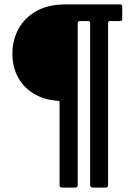

<svg xmlns="http://www.w3.org/2000/svg" viewBox="-20 -762 629 867"><path d="M477 -667Q468 -667 468 -657V73Q468 77 466 81Q464 85 458 85H400Q387 85 387 73V-658Q387 -667 377 -667H340Q331 -667 331 -657V73Q331 85 319 85H260Q249 85 249 73V-300Q249 -306 241 -307Q183 -310 136 -337Q89 -364 62.5 -411Q36 -458 36 -520Q36 -580 63 -630.5Q90 -681 143.5 -711.5Q197 -742 274 -742H521Q532 -742 532 -733V-675Q532 -667 521 -667Z"/></svg>

Font: Libre Franklin SemiBold
Style: Regular
Weight: 600
Designer: Pablo Impallari, Rodrigo Fuenzalida, Nhung Nguyen
Foundry: Impallari Type
Version: Version 3.000